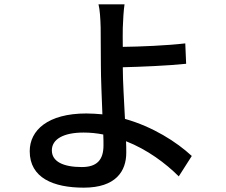

<svg xmlns="http://www.w3.org/2000/svg" viewBox="-20 -813 1040 885"><path d="M219 -120C219 -171 272 -202 365 -202C396 -202 426 -199 456 -193C457 -173 457 -156 457 -143C457 -75 426 -43 357 -43C272 -43 219 -68 219 -120ZM554 -793H434C440 -771 443 -727 444 -685C444 -642 445 -570 445 -511C445 -454 449 -365 452 -286C428 -288 403 -290 378 -290C201 -290 117 -213 117 -116C117 7 226 52 366 52C514 52 562 -24 562 -109C562 -124 562 -142 561 -162C658 -124 743 -61 804 0L864 -94C794 -159 684 -229 556 -265C552 -347 546 -439 546 -503C627 -505 751 -510 838 -519L834 -613C748 -603 626 -598 546 -597C546 -629 545 -660 546 -685C547 -719 550 -768 554 -793Z"/></svg>

Font: Noto Sans HK Medium
Style: Regular
Weight: 500
Designer: Ryoko NISHIZUKA 西塚涼子 (kana, bopomofo & ideographs); Paul D. Hunt (Latin, Greek & Cyrillic); Sandoll Communications 산돌커뮤니
Foundry: Adobe
Version: Version 2.002;hotconv 1.0.116;makeotfexe 2.5.65601